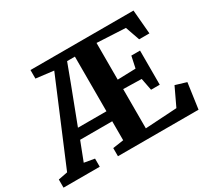

<svg xmlns="http://www.w3.org/2000/svg" viewBox="-191 -974 1304 1205"><g transform="rotate(-30 461.0 -371.5)"><path d="M-46 0V-59L21.5 -72L271 -665.5L143.5 -681V-743H890L905 -569H830.5L794.5 -672.5L587.5 -683V-417L719 -421L737 -505H800V-257.5H737L720 -345.5L587.5 -348.5V-64L817 -78L879 -209L958.5 -185L932.5 0H348.5V-59L427 -70.5V-208H194.5L142 -72L216.5 -59V0ZM220.5 -280.5H427V-676.5H370.5L319.5 -540Z"/></g></svg>

Font: Merriweather 28pt ExtraBold
Style: Regular
Weight: 800
Version: Version 2.100